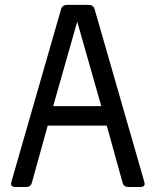

<svg xmlns="http://www.w3.org/2000/svg" viewBox="-20 -752 626 772"><path d="M42.5 0Q24.4 0 24.4 -12.7Q24.4 -16.1 26.4 -22.9L225.6 -715.3Q230.5 -732.4 250 -732.4H335.9Q355.5 -732.4 360.4 -715.3L559.6 -22.9Q561.5 -16.1 561.5 -12.7Q561.5 0 543.5 0H497.6Q477.5 0 473.1 -16.6L409.2 -247.1H171.9L107.9 -16.6Q103.5 0 83.5 0ZM387.2 -325.2 290.5 -665 193.8 -325.2Z"/></svg>

Font: Simply Mono
Style: Book
Weight: 400
Designer: Wojciech Kalinowski "wmk69" (wmk69@o2.pl)
Foundry: Wojciech Kalinowski "wmk69" (wmk69@o2.pl)
Version: Version 1.0.0